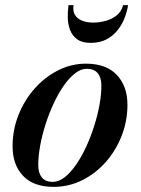

<svg xmlns="http://www.w3.org/2000/svg" viewBox="-20 -718 550 748"><path d="M189 10Q110.5 10 69.8 -33Q29 -76 29 -148Q29 -212 52 -270Q75 -328 115 -373Q155 -418 206.5 -444Q258 -470 314.5 -470Q394 -470 435.2 -426Q476.5 -382 476.5 -310Q476.5 -246.5 454 -189Q431.5 -131.5 391.8 -86.5Q352 -41.5 300 -15.8Q248 10 189 10ZM185.5 -9.5Q209 -9.5 231.8 -27.2Q254.5 -45 275.8 -75.5Q297 -106 315 -144.8Q333 -183.5 346.5 -225.8Q360 -268 367.5 -309Q375 -350 375 -385Q375 -415 361 -432.5Q347 -450 318 -450Q295 -450 272.2 -432.2Q249.5 -414.5 228.2 -384Q207 -353.5 189 -314.8Q171 -276 157.5 -233.8Q144 -191.5 136.5 -150.5Q129 -109.5 129 -74.5Q129 -44.5 142.8 -27Q156.5 -9.5 185.5 -9.5ZM333 -551Q299.5 -551 280.2 -565.2Q261 -579.5 252.8 -601.8Q244.5 -624 244 -649.5Q243.5 -675 247 -698H266.5Q263 -675 272 -660Q281 -645 299.8 -637.5Q318.5 -630 343 -630Q367.5 -630 392 -636.8Q416.5 -643.5 435 -658.5Q453.5 -673.5 459.5 -698H479Q475.5 -675 466 -649.5Q456.5 -624 439.2 -601.8Q422 -579.5 396 -565.2Q370 -551 333 -551Z"/></svg>

Font: Bodoni Moda 11pt SemiBold
Style: Italic
Weight: 600
Italic angle: -13°
Designer: Owen Earl
Foundry: indestructible type
Version: Version 2.004